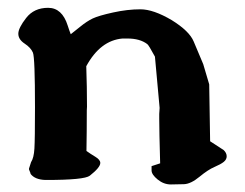

<svg xmlns="http://www.w3.org/2000/svg" viewBox="-20 -454 638 501"><path d="M299.8 -353.5Q241.7 -348.6 205.1 -281.2Q207 -226.1 207 -175.8Q206.5 -170.9 206.5 -166Q206.5 -111.3 205.6 -60.1Q215.8 -52.7 228.8 -44.9Q241.7 -37.1 241.7 -28.8Q241.7 -17.1 214.4 4.4Q200.2 15.6 101.1 15.6H98.1Q70.8 14.6 59.6 -0.5V-2L55.7 -11.7V-14.2L61 -30.8Q68.4 -42 69.8 -66.4Q71.3 -90.8 71.3 -174.3Q71.3 -303.7 65.9 -316.7Q60.5 -329.6 44.2 -340.3Q27.8 -351.1 27.8 -366Q27.8 -380.9 48.3 -407.2Q68.8 -433.6 105.5 -433.6Q142.1 -433.6 156.7 -387.2Q161.1 -373.5 164.6 -364.7Q172.4 -370.6 189.5 -384.5Q206.5 -398.4 221.9 -405.8Q237.3 -413.1 274.9 -421.4Q312.5 -429.7 346.4 -429.7Q380.4 -429.7 428.2 -401.4Q474.1 -373 485.4 -345.7Q496.6 -318.4 510.3 -286.6L525.9 -233.9L528.3 -85.4L563.5 -62.5Q571.3 -55.2 571.5 -46.6Q571.8 -38.1 564 -31.7Q556.2 -25.4 539.6 -18.3Q522.9 -11.2 500.5 7.3Q478 25.9 460.2 26.6Q442.4 27.3 425.8 27.3Q407.2 27.3 391.4 14.4Q375.5 1.5 375.5 -9.3V-20.5L397.9 -27.8Q395.5 -112.8 395.5 -144Q395.5 -151.9 395.5 -156.7Q396.5 -168.5 396.5 -172.4Q390.1 -239.3 384.3 -306.2Q367.7 -336.9 364.3 -338.9Q345.2 -353.5 312.5 -353.5Z"/></svg>

Font: Drukaatie burti
Style: Bold
Weight: 700
Version: Version 0.14